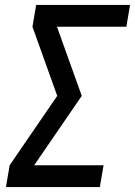

<svg xmlns="http://www.w3.org/2000/svg" viewBox="-20 -755 545 775"><path d="M4 0 19 -88 211 -368 111 -647 126 -735H505L490 -647H210L310 -368L118 -88H398L383 0Z"/></svg>

Font: Iosevka SS04 Semibold
Style: Italic
Weight: 600
Italic angle: -9°
Monospace: yes
Designer: Belleve Invis
Foundry: Belleve Invis
Version: Version 19.0.0; ttfautohint (v1.8.4)